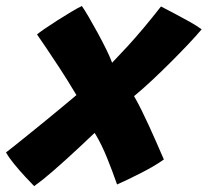

<svg xmlns="http://www.w3.org/2000/svg" viewBox="-45 -603 690 638"><path d="M68.5 15.5Q57.5 4.5 38.8 -15.8Q20 -36 2 -58Q-16 -80 -25 -96.5Q-15 -104 5 -120Q25 -136 51 -157Q77 -178 105.2 -201Q133.5 -224 160.5 -246.5Q187.5 -269 209 -287Q178.5 -338 153.5 -376.2Q128.5 -414.5 109.5 -442.5Q90.5 -470.5 78 -488.5Q83.5 -493.5 102.2 -506.5Q121 -519.5 145 -534.8Q169 -550 191.5 -563.5Q214 -577 227 -583Q236 -570.5 250.2 -546Q264.5 -521.5 280 -493Q295.5 -464.5 308.5 -438Q321.5 -411.5 327.5 -394.5Q354.5 -422.5 380.8 -451.2Q407 -480 434 -512.2Q461 -544.5 490 -581.5Q511 -570.5 536.8 -557Q562.5 -543.5 586.5 -530Q610.5 -516.5 625 -505.5Q607 -484 580.5 -456Q554 -428 523 -397Q492 -366 460.5 -336.5Q429 -307 400.5 -283.5Q414 -260 426 -235.5Q438 -211 449.8 -185.5Q461.5 -160 473.8 -132Q486 -104 499.5 -73Q467.5 -50.5 423.2 -28Q379 -5.5 344 10Q336.5 -12 328 -34.2Q319.5 -56.5 310.8 -78.2Q302 -100 291.8 -121Q281.5 -142 269.5 -161.5Q242 -135.5 217.8 -112.8Q193.5 -90 172.2 -71Q151 -52 132.8 -36Q114.5 -20 98.5 -7.2Q82.5 5.5 68.5 15.5Z"/></svg>

Font: Grandstander Thin ExtraBold
Style: Italic
Weight: 800
Italic angle: -15°
Version: Version 1.200